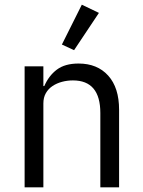

<svg xmlns="http://www.w3.org/2000/svg" viewBox="-20 -799 608 819"><path d="M85 0V-516H165V-432H169Q188 -476 222.5 -502Q257 -528 315 -528Q395 -528 441.5 -476.5Q488 -425 488 -331V0H408V-317Q408 -456 291 -456Q267 -456 244.5 -450Q222 -444 204 -432Q186 -420 175.5 -401.5Q165 -383 165 -358V0ZM296 -585 244 -609 329 -779 402 -744Z"/></svg>

Font: IBM Plex Sans
Style: Regular
Weight: 400
Designer: Mike Abbink, Paul van der Laan, Pieter van Rosmalen
Foundry: Bold Monday
Version: Version 3.005